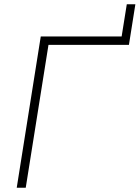

<svg xmlns="http://www.w3.org/2000/svg" viewBox="-20 -875 651 895"><path d="M58 0 170 -705H547L571 -855H611L581 -666H206L100 0Z"/></svg>

Font: Nunito Sans ExtraLight
Style: Italic
Weight: 200
Italic angle: -9°
Designer: Vernon Adams
Foundry: Vernon Adams
Version: Version 3.006; ttfautohint (v1.8.3)